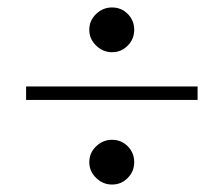

<svg xmlns="http://www.w3.org/2000/svg" viewBox="-20 -635 600 515"><path d="M219.5 -555Q219.5 -580 237.8 -597.5Q256 -615 280.5 -615Q305.5 -615 322.8 -597.5Q340 -580 340 -555Q340 -530.5 322.8 -512.8Q305.5 -495 280.5 -495Q256 -495 237.8 -512.8Q219.5 -530.5 219.5 -555ZM50 -403H510V-367H50ZM219.5 -200Q219.5 -225 237.8 -242.5Q256 -260 280.5 -260Q305.5 -260 322.8 -242.5Q340 -225 340 -200Q340 -175.5 322.8 -157.8Q305.5 -140 280.5 -140Q256 -140 237.8 -157.8Q219.5 -175.5 219.5 -200Z"/></svg>

Font: Bodoni* 06pt
Style: Regular
Weight: 400
Version: Version 2.3